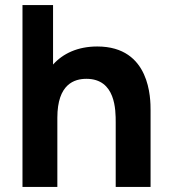

<svg xmlns="http://www.w3.org/2000/svg" viewBox="-20 -740 676 760"><path d="M207 0V-274C207 -408 275 -428 322 -428C438 -428 438 -304 438 -255V0H576V-303C576 -348 576 -556 365 -556C287.5 -556 229 -528 190 -484.5V-720H69V0Z"/></svg>

Font: Manrope ExtraBold
Style: Regular
Weight: 800
Designer: Mikhail Sharanda
Foundry: Mikhail Sharanda
Version: Version 4.505